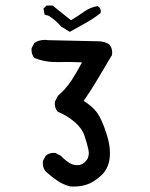

<svg xmlns="http://www.w3.org/2000/svg" viewBox="-20 -677 540 693"><path d="M234 -4Q209 -10 187.5 -24.5Q166 -39 146 -57Q132 -73 135 -96L145 -115Q159 -127 180 -125L199 -115Q220 -94 235 -86.5Q250 -79 266 -81.5Q282 -84 293 -99.5Q304 -115 299 -137.5Q294 -160 285 -187Q276 -214 250 -236Q224 -259 188 -274Q176 -288 178 -310L189 -331Q218 -356 238.5 -387.5Q259 -419 276 -452Q232 -454 187.5 -453Q143 -452 104 -468Q92 -482 94 -503L104 -522Q125 -536 154 -532L335 -528Q356 -528 374 -517Q388 -501 384 -478Q347 -416 326.5 -381.5Q306 -347 282 -313Q315 -292 331 -269.5Q347 -247 363.5 -197.5Q380 -148 376 -108Q372 -68 344.5 -43Q317 -18 290.5 -10Q264 -2 234 -4ZM232 -562 201 -581Q181 -604 156 -620L141 -624L137 -646L148 -657H170L236 -604Q260 -618 283 -634.5Q306 -651 333 -655Q347 -645 343 -630Q318 -610 289 -594Q260 -578 232 -562Z"/></svg>

Font: NaniFont Regular
Style: Regular
Weight: 400
Designer: Nanigashitei
Version: Version 1.036